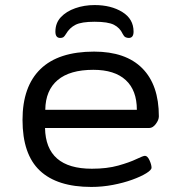

<svg xmlns="http://www.w3.org/2000/svg" viewBox="-20 -733 700 759"><path d="M341 6Q206 6 137.5 -58.5Q69 -123 69 -259Q69 -391 140 -460Q211 -529 352 -529Q477 -529 542.5 -463Q608 -397 608 -273Q608 -259 596 -243Q584 -227 570 -227H158Q161 -66 343 -66Q403 -66 447.5 -78.5Q492 -91 519 -104Q546 -117 553 -117Q563 -117 571 -99.5Q579 -82 579 -70Q579 -61 558 -48Q537 -35 502.5 -22.5Q468 -10 426 -2Q384 6 341 6ZM159 -299H521Q521 -376 477 -416.5Q433 -457 349 -457Q256 -457 208 -416.5Q160 -376 159 -299ZM354 -713Q419 -713 463.5 -685.5Q508 -658 508 -608Q508 -583 489 -583Q482 -583 476 -586Q470 -589 465 -599Q454 -623 430.5 -635Q407 -647 354 -647Q302 -647 278.5 -635Q255 -623 241 -599Q235 -589 230.5 -586Q226 -583 218 -583Q199 -583 199 -608Q199 -642 220.5 -665Q242 -688 277.5 -700.5Q313 -713 354 -713Z"/></svg>

Font: Asap Expanded
Style: Regular
Weight: 400
Width: 7
Designer: Pablo Cosgaya
Foundry: Omnibus-Type
Version: Version 3.001; ttfautohint (v1.8.4.7-5d5b)